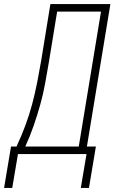

<svg xmlns="http://www.w3.org/2000/svg" viewBox="-62 -755 582 941"><path d="M-42 166 -8 -37H19Q43 -88 62.5 -140.5Q82 -193 96 -246Q110 -299 120.5 -352.5Q131 -406 140 -459L185 -735H479L364 -37H408L374 166H334L362 0H26L-2 166ZM62 -37H324L433 -698H218L178 -453Q169 -401 159.5 -348Q150 -295 135.5 -243Q121 -191 103 -139Q85 -87 62 -37Z"/></svg>

Font: Iosevka Term Curly XLt Obl
Style: Regular
Weight: 200
Italic angle: -9°
Designer: Belleve Invis
Foundry: Belleve Invis
Version: Version 32.3.0